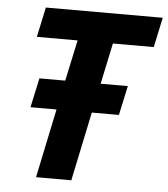

<svg xmlns="http://www.w3.org/2000/svg" viewBox="-52 -761 705 807"><g transform="rotate(5 301.0 -357.0)"><path d="M129.9 0 190.9 -291H81.1L107.9 -415H216.8L253.9 -587.9H82L108.9 -713.9H602.1L575.2 -587.9H402.8L366.2 -415H481L454.1 -291H339.8L278.8 0Z"/></g></svg>

Font: Open Sans
Style: Bold Italic
Weight: 700
Italic angle: -12°
Designer: Monotype Design Team
Foundry: Monotype Imaging Inc.
Version: Version 3.003; ttfautohint (v1.8.4)